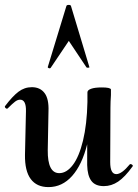

<svg xmlns="http://www.w3.org/2000/svg" viewBox="-24 -751 563 784"><path d="M509 -81Q513 -81 516.5 -77.5Q520 -74 517 -71Q486 -28 458.5 -9.5Q431 9 400 9Q365 9 349 -12.5Q333 -34 332 -77V-162Q311 -78 270.5 -32.5Q230 13 174 13Q126 13 101.5 -20Q77 -53 78 -119L82 -297Q83 -344 58 -344Q48 -344 37.5 -336Q27 -328 8 -309Q6 -307 5 -307Q1 -307 -2 -310.5Q-5 -314 -4 -317Q27 -358 51.5 -376.5Q76 -395 106 -395Q140 -395 158 -371Q176 -347 174 -297L171 -138Q170 -44 218 -44Q248 -44 273.5 -77.5Q299 -111 315 -177Q331 -243 333 -334V-374Q333 -383 348 -388.5Q363 -394 392 -394Q426 -394 429 -386V-363Q427 -335 427 -312L426 -89Q426 -40 451 -40Q473 -40 506 -80Q507 -81 509 -81ZM341 -477Q342 -475 336 -474.5Q330 -474 329 -476L257 -584L183 -474Q181 -472 179 -472Q176 -472 173.5 -473.5Q171 -475 171 -477L247 -726Q248 -731 257 -731Q265 -731 266 -726Z"/></svg>

Font: Cormorant Upright
Style: Bold
Weight: 700
Designer: Christian Thalmann (Catharsis Fonts)
Foundry: Catharsis Fonts
Version: Version 3.302